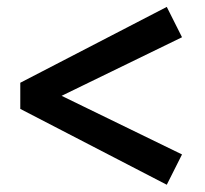

<svg xmlns="http://www.w3.org/2000/svg" viewBox="-20 -597 584 548"><path d="M37.9 -286.2V-360.8L456 -577.3L499.5 -490.7L93.8 -293.3V-353.7L499.5 -156.2L456 -69.7Z"/></svg>

Font: Source Serif 4 Variable
Style: Regular
Weight: 400
Designer: Frank Grießhammer
Foundry: Adobe
Version: Version 4.005;hotconv 1.1.0;makeotfexe 2.6.0